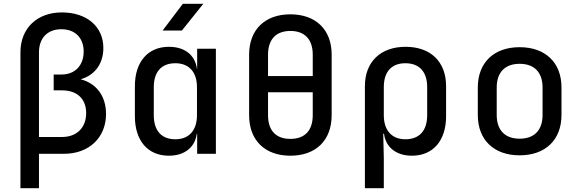

<svg xmlns="http://www.w3.org/2000/svg" viewBox="-20 -805 3040 1005"><path d="M184 180V0H315C447 0 535 -86 535 -208C535 -303 484 -369 402 -390C476 -411 521 -471 521 -554C521 -666 434 -740 304 -740C174 -740 87 -657 87 -531V180ZM184 -531C184 -606 229 -652 301 -652C374 -652 418 -606 418 -535C418 -465 375 -415 302 -415H261V-332H305C384 -332 431 -287 431 -213C431 -138 383 -88 305 -88H184Z M937 -785 831 -645H932L1044 -785ZM1012 -445H1011C1001 -517 947 -560 864 -560C754 -560 686 -481 686 -354V-197C686 -69 753 10 864 10C946 10 1001 -34 1010 -105H1012V0H1110V-550H1012ZM898 -76C825 -76 785 -121 785 -202V-349C785 -429 825 -474 898 -474C969 -474 1011 -428 1011 -349V-202C1011 -122 969 -76 898 -76Z M1500 10C1633 10 1716 -70 1716 -202V-519C1716 -650 1633 -730 1500 -730C1367 -730 1284 -650 1284 -519V-202C1284 -70 1367 10 1500 10ZM1383 -519C1383 -599 1425 -643 1500 -643C1575 -643 1617 -599 1617 -519V-407H1383ZM1500 -78C1425 -78 1383 -121 1383 -202V-322H1617V-202C1617 -121 1575 -78 1500 -78Z M2103 -560C1972 -560 1890 -481 1890 -354V180H1989V22L1986 -105H1990C1999 -34 2054 10 2136 10C2247 10 2315 -69 2315 -197V-354C2315 -482 2234 -560 2103 -560ZM2216 -202C2216 -121 2175 -76 2102 -76C2031 -76 1989 -122 1989 -202V-349C1989 -429 2029 -474 2102 -474C2175 -474 2216 -429 2216 -349Z M2700 8C2835 8 2919 -73 2919 -203V-348C2919 -477 2835 -558 2700 -558C2565 -558 2481 -477 2481 -347V-203C2481 -73 2565 8 2700 8ZM2700 -79C2625 -79 2580 -122 2580 -203V-347C2580 -428 2625 -471 2700 -471C2775 -471 2820 -428 2820 -347V-203C2820 -122 2775 -79 2700 -79Z"/></svg>

Font: Tekne LDO Medium
Style: Regular
Weight: 500
Monospace: yes
Designer: Alessio Laiso, Mario Rullo, Paolo Rosset
Foundry: Alessio Laiso
Version: Version 1.000;hotconv 1.0.109;makeotfexe 2.5.65596